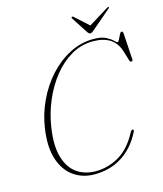

<svg xmlns="http://www.w3.org/2000/svg" viewBox="-126 -953 897 1056"><g transform="rotate(-15 322.5 -425.0)"><path d="M548.5 -173.5Q554 -169.5 547 -157Q506 -76.5 438 -33.2Q370 10 281.5 10Q213.5 10 162.8 -26Q112 -62 89.2 -132.2Q66.5 -202.5 82 -306Q93.5 -384.5 127.5 -457Q161.5 -529.5 213.2 -586.8Q265 -644 329.8 -677.5Q394.5 -711 467 -711Q510.5 -711 536 -698Q561.5 -685 574 -672.2Q586.5 -659.5 590.5 -659.5Q595.5 -659.5 601.8 -672.2Q608 -685 614.2 -697.5Q620.5 -710 625.5 -710Q633 -710 635 -699L644.5 -547.5Q645.5 -538 636.5 -537Q630.5 -536.5 626.5 -545.5L610.5 -598.5Q594.5 -652 556.5 -675.8Q518.5 -699.5 460 -699.5Q394 -699.5 336.8 -666.5Q279.5 -633.5 234.5 -577.2Q189.5 -521 159.2 -450Q129 -379 117.5 -303.5Q101.5 -200.5 120.8 -134.5Q140 -68.5 185 -36.8Q230 -5 292.5 -5Q362 -5 425 -41.5Q488 -78 533.5 -164.5Q541 -177 548.5 -173.5ZM480.5 -757Q467 -745 459.5 -745Q451 -745 443 -757L382.5 -850.5Q379 -856 383.5 -859Q387.5 -861.5 392.5 -857L470 -787L583 -857Q590.5 -861.5 593.5 -859Q597 -856.5 589.5 -850.5Z"/></g></svg>

Font: Fraunces 72pt Thin
Style: Italic
Weight: 100
Italic angle: -16°
Version: Version 1.000;[b76b70a41]